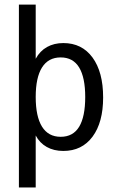

<svg xmlns="http://www.w3.org/2000/svg" viewBox="-20 -655 540 848"><path d="M137.7 -56.6V172.9H63.5V-634.8H137.7V-395.5Q156.2 -429.7 187.5 -447.3Q218.8 -464.8 259.8 -464.8Q341.8 -464.8 388.7 -400.9Q435.5 -336.9 435.5 -224.6Q435.5 -114.3 388.7 -51.3Q341.8 11.7 259.8 11.7Q217.8 11.7 186.5 -5.9Q155.3 -23.4 137.7 -56.6ZM356.4 -226.6Q356.4 -312.5 329.6 -356.9Q302.7 -401.4 248 -401.4Q193.4 -401.4 165.5 -356.9Q137.7 -312.5 137.7 -226.6Q137.7 -140.6 165.5 -95.7Q193.4 -50.8 248 -50.8Q302.7 -50.8 329.6 -95.2Q356.4 -139.6 356.4 -226.6Z"/></svg>

Font: BabelStone Irk Bitig
Style: Regular
Weight: 400
Designer: Andrew West
Foundry: BabelStone
Version: Version 1.03 June 7, 2023